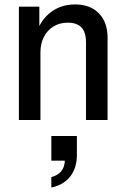

<svg xmlns="http://www.w3.org/2000/svg" viewBox="-20 -540 564 864"><path d="M65 0V-510H157V-402H162V0ZM367 0V-349Q367 -395 346.5 -416.5Q326 -438 285 -438Q248 -438 220 -420.5Q192 -403 177 -373Q162 -343 162 -305L150 -408Q172 -460 215.5 -490Q259 -520 318 -520Q386 -520 425 -480Q464 -440 464 -371V0ZM211 304V257Q241 249 256.5 229.5Q272 210 272 176L308 183H211V72H326V158Q326 215 296.5 253.5Q267 292 211 304Z"/></svg>

Font: Instrument Sans SemiCondensed Medium
Style: Regular
Weight: 500
Width: 4
Designer: Rodrigo Fuenzalida
Foundry: fragTYPE
Version: Version 1.000;gftools[0.9.28]